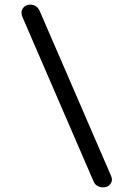

<svg xmlns="http://www.w3.org/2000/svg" viewBox="-20 -791 528 829"><path d="M153 -740 459 -33Q468 -14 458.5 0.5Q449 15 434 17Q420 20 405 14Q390 8 383 -10L78 -715Q68 -738 77.5 -753Q87 -768 102 -770Q117 -773 131 -766.5Q145 -760 153 -740Z"/></svg>

Font: Edu QLD Beginner Medium
Style: Regular
Weight: 500
Designer: Tina and Corey Anderson
Foundry: Google for Education
Version: Version 1.003